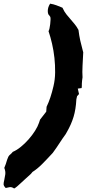

<svg xmlns="http://www.w3.org/2000/svg" viewBox="-140 -865 521 1064"><path d="M321.3 -575.2Q319.3 -538.1 317.4 -501Q315.4 -463.9 317.4 -436.5Q315.4 -427.7 314.9 -418.5Q314.5 -409.2 313.5 -400.4Q313.5 -396.5 313.5 -388.7Q313.5 -380.9 312.5 -377L291 -374L297.9 -343.8L287.1 -332L283.2 -314.5Q280.3 -258.8 267.6 -217.3Q254.9 -175.8 231.4 -134.8L223.6 -121.1Q207 -98.6 190.4 -72.8Q173.8 -46.9 152.3 -17.6Q118.2 19.5 92.3 45.4Q66.4 71.3 40 87.9L31.2 98.6Q12.7 116.2 -0.5 127.4Q-13.7 138.7 -24.4 149.4Q-35.2 159.2 -43.9 167Q-52.7 174.8 -61.5 179.7Q-75.2 169.9 -87.9 172.4Q-100.6 174.8 -108.4 176.8Q-120.1 165 -120.1 155.8Q-120.1 146.5 -116.2 131.8Q-113.3 118.2 -110.8 101.6Q-108.4 85 -116.2 65.4Q-111.3 54.7 -107.9 43.9Q-104.5 33.2 -100.6 20.5Q-96.7 8.8 -93.8 3.4Q-90.8 -2 -87.4 -5.4Q-84 -8.8 -79.6 -12.2Q-75.2 -15.6 -69.3 -23.4Q-47.9 -32.2 -24.4 -51.3Q-1 -70.3 19 -93.3Q39.1 -116.2 54.2 -140.1Q69.3 -164.1 76.2 -184.6L82 -202.1L116.2 -246.1L118.2 -273.4Q140.6 -319.3 156.2 -386.7Q165 -422.9 165.5 -463.4Q166 -503.9 161.6 -544.4Q157.2 -585 148.4 -623Q139.6 -661.1 128.9 -692.4Q131.8 -696.3 134.3 -707.5Q136.7 -718.8 138.2 -731.4Q139.6 -744.1 140.1 -755.4Q140.6 -766.6 138.7 -771.5L131.8 -781.2Q127.9 -784.2 127 -788.6Q126 -793 125 -797.9Q123 -822.3 137.7 -844.7Q156.2 -841.8 173.3 -835.4Q190.4 -829.1 206.1 -822.3Q216.8 -798.8 229 -784.2Q241.2 -769.5 252.9 -755.9Q263.7 -743.2 273.9 -731Q284.2 -718.8 294.9 -699.2Q298.8 -667 304.7 -640.6Q310.5 -614.3 318.4 -585.9Z"/></svg>

Font: Permanent Marker
Style: Regular
Weight: 400
Designer: Font Diner, Inc
Foundry: Font Diner, Inc
Version: Version 1.001